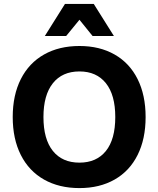

<svg xmlns="http://www.w3.org/2000/svg" viewBox="-20 -950 809 981"><path d="M459 -930 562 -766H453L386 -849L318 -766H209L312 -930ZM724 -352Q724 -240 683 -158Q642 -76 565.5 -32.5Q489 11 386 11Q282 11 205 -32.5Q128 -76 86.5 -158Q45 -240 45 -352Q45 -464 86.5 -546Q128 -628 205 -671.5Q282 -715 386 -715Q489 -715 565.5 -671.5Q642 -628 683 -546Q724 -464 724 -352ZM202 -352Q202 -239 250 -179Q298 -119 386 -119Q473 -119 521 -178.5Q569 -238 569 -352Q569 -465 521 -525Q473 -585 386 -585Q298 -585 250 -524.5Q202 -464 202 -352Z"/></svg>

Font: CBA Beacon Sans Extra Bold
Style: Regular
Weight: 800
Designer: Wei Huang
Foundry: Wei Huang
Version: Version 1.002